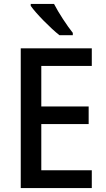

<svg xmlns="http://www.w3.org/2000/svg" viewBox="-20 -961 543 981"><path d="M256 -941H137V-931C164 -892 240 -815 284 -781H352V-793C323 -829 279 -896 256 -941ZM449 0V-91H191V-327H433V-417H191V-624H449V-714H86V0Z"/></svg>

Font: Noto Sans Myanmar SemiCondensed Medium
Style: Regular
Weight: 500
Width: 4
Designer: Monotype Design Team
Foundry: Monotype Imaging Inc.
Version: Version 2.107